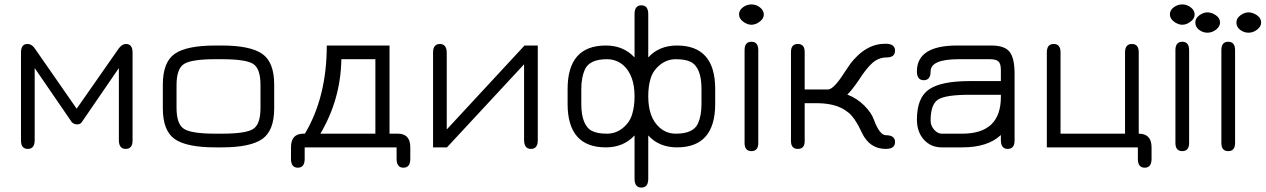

<svg xmlns="http://www.w3.org/2000/svg" viewBox="-20 -667 5728 869"><path d="M518 -359 350 -114Q343 -104 329 -104Q315 -104 305 -114L137 -359V-33Q137 7 106 7Q75 7 75 -31V-429Q75 -468 104 -468Q124 -468 138 -447L327 -175L517 -447Q532 -468 550 -468Q580 -468 580 -429V-31Q580 7 549 7Q518 7 518 -33Z M984 0H955Q825 0 771 -37.5Q717 -75 717 -177V-284Q717 -386 771 -423.5Q825 -461 955 -461H984Q1112 -461 1166.5 -423.5Q1221 -386 1221 -284V-177Q1221 -75 1166.5 -37.5Q1112 0 984 0ZM955 -62H984Q1092 -62 1125.5 -83Q1159 -104 1159 -179V-282Q1159 -357 1125.5 -378Q1092 -399 984 -399H955Q847 -399 813 -377.5Q779 -356 779 -282V-179Q779 -105 813 -83.5Q847 -62 955 -62Z M1359 0V52Q1359 92 1328 92Q1297 92 1297 52V0Q1297 -62 1353 -62H1360Q1459 -228 1459 -461H1743V-62H1781Q1837 -62 1837 0V52Q1837 92 1806 92Q1775 92 1775 52V0ZM1430 -62H1679V-399H1525Q1522 -217 1430 -62Z M2354 -461H2414V-32Q2414 7 2383 7Q2352 7 2352 -34V-376L2003 0H1940V-429Q1940 -468 1971 -468Q2002 -468 2002 -427V-81Z M2914 -54V142Q2914 182 2883 182Q2852 182 2852 142V-54Q2802 0 2722 0Q2549 0 2549 -197V-264Q2549 -461 2722 -461Q2802 -461 2852 -407V-603Q2852 -643 2883 -643Q2914 -643 2914 -603V-407Q2963 -461 3044 -461Q3217 -461 3217 -264V-197Q3217 0 3044 0Q2963 0 2914 -54ZM3155 -197V-264Q3155 -362 3106 -387Q3082 -399 3039 -399Q2998 -399 2966 -372.5Q2934 -346 2924 -309Q2914 -276 2914 -231Q2914 -135 2965 -90Q2996 -62 3039 -62Q3118 -62 3139 -108Q3155 -143 3155 -197ZM2611 -264V-197Q2611 -99 2660 -74Q2684 -62 2727 -62Q2768 -62 2800 -88.5Q2832 -115 2842 -153Q2852 -186 2852 -231Q2852 -326 2801 -372Q2769 -399 2727 -399Q2648 -399 2627 -352Q2611 -316 2611 -264Z M3419 -634Q3437 -620 3437 -601Q3437 -583 3418.5 -569Q3400 -555 3381 -555Q3362 -555 3343.5 -569Q3325 -583 3325 -602Q3325 -621 3342.5 -634Q3360 -647 3381 -647Q3402 -647 3419 -634ZM3350 -20V-440Q3350 -478 3381 -478Q3412 -478 3412 -440V-20Q3412 17 3381 17Q3350 17 3350 -20Z M3622 -432V-262H3727Q3753 -262 3800 -336Q3818 -363 3828.5 -378Q3839 -393 3860.5 -414Q3882 -435 3906 -448Q3943 -469 3988 -469Q4031 -469 4031 -438Q4031 -407 3993 -407Q3957 -407 3929 -382.5Q3901 -358 3868 -306Q3833 -255 3815 -239Q3859 -222 3891.5 -189.5Q3924 -157 3935 -126Q3961 -55 3990 -55Q4031 -55 4031 -24Q4031 7 3989 7Q3916 7 3881 -66Q3880 -68 3874 -80.5Q3868 -93 3866 -96.5Q3864 -100 3857.5 -111Q3851 -122 3847.5 -127Q3844 -132 3836.5 -141Q3829 -150 3822.5 -155.5Q3816 -161 3806.5 -167.5Q3797 -174 3786 -179Q3743 -200 3673 -200H3622V-28Q3622 7 3591 7Q3560 7 3560 -29V-432Q3560 -468 3591 -468Q3622 -468 3622 -432Z M4368 -300H4510V-350Q4510 -378 4499.5 -388.5Q4489 -399 4460 -399H4319Q4192 -399 4192 -344Q4192 -304 4161 -304Q4130 -304 4130 -344Q4130 -461 4312 -461H4467Q4527 -461 4549.5 -432.5Q4572 -404 4572 -333V-31Q4572 7 4541 7Q4510 7 4510 -33V-56Q4451 0 4335 0H4242Q4193 0 4161.5 -35Q4130 -70 4130 -126Q4130 -225 4185 -262.5Q4240 -300 4368 -300ZM4510 -238H4368Q4260 -238 4226 -216.5Q4192 -195 4192 -121Q4192 -98 4208 -80Q4224 -62 4242 -62H4335Q4510 -62 4510 -228Z M5192 0V52Q5192 92 5161 92Q5130 92 5130 52V0H4718V-430Q4718 -468 4749 -468Q4780 -468 4780 -430V-62H5072V-430Q5072 -468 5103 -468Q5134 -468 5134 -430V-62Q5192 -62 5192 0Z M5369 -634Q5387 -620 5387 -601Q5387 -583 5368.5 -569Q5350 -555 5331 -555Q5312 -555 5293.5 -569Q5275 -583 5275 -602Q5275 -621 5292.5 -634Q5310 -647 5331 -647Q5352 -647 5369 -634ZM5300 -20V-440Q5300 -478 5331 -478Q5362 -478 5362 -440V-20Q5362 17 5331 17Q5300 17 5300 -20Z M5502 -565Q5502 -547 5484 -533Q5466 -519 5445 -519Q5424 -519 5407 -532Q5390 -545 5390 -565Q5390 -584 5408 -597.5Q5426 -611 5445 -611Q5464 -611 5483 -598Q5502 -585 5502 -565ZM5688 -565Q5688 -547 5670 -533Q5652 -519 5631 -519Q5610 -519 5593 -532Q5576 -545 5576 -565Q5576 -584 5594 -597.5Q5612 -611 5631 -611Q5650 -611 5669 -598Q5688 -585 5688 -565ZM5508 -20V-440Q5508 -478 5539 -478Q5570 -478 5570 -440V-20Q5570 17 5539 17Q5508 17 5508 -20Z"/></svg>

Font: Jura Medium
Style: Regular
Weight: 500
Designer: Daniel Johnson, Alexei Vanyashin
Foundry: Daniel Johnson
Version: Version 5.103